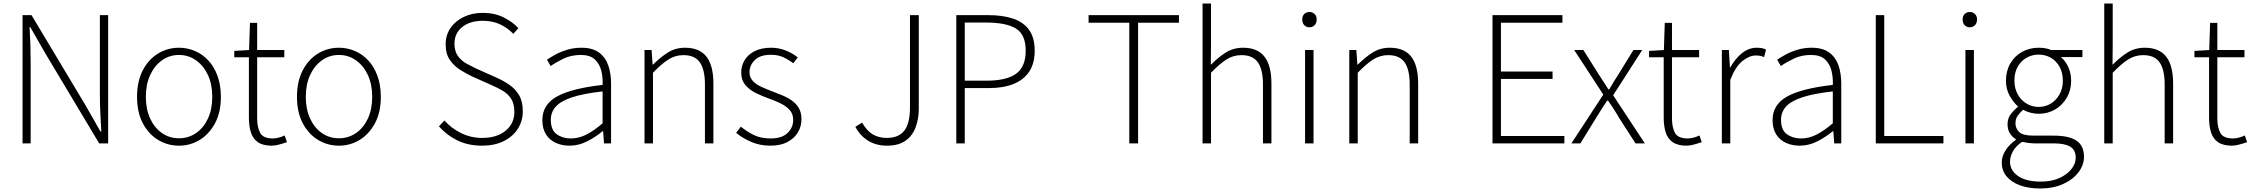

<svg xmlns="http://www.w3.org/2000/svg" viewBox="-20 -814 12789 1090"><path d="M108 0V-728H159L468 -212L550 -68H555Q552 -121 549.5 -173.5Q547 -226 547 -278V-728H594V0H543L235 -515L152 -660H148Q151 -608 152.5 -558Q154 -508 154 -455V0Z M996 13Q932 13 878 -19.5Q824 -52 791 -114Q758 -176 758 -264Q758 -353 791 -415.5Q824 -478 878 -510.5Q932 -543 996 -543Q1044 -543 1087 -524.5Q1130 -506 1163 -470.5Q1196 -435 1215 -382.5Q1234 -330 1234 -264Q1234 -176 1200.5 -114Q1167 -52 1113.5 -19.5Q1060 13 996 13ZM996 -29Q1050 -29 1093 -58.5Q1136 -88 1160.5 -141Q1185 -194 1185 -264Q1185 -335 1160.5 -388Q1136 -441 1093 -471.5Q1050 -502 996 -502Q942 -502 899.5 -471.5Q857 -441 832.5 -388Q808 -335 808 -264Q808 -194 832.5 -141Q857 -88 899.5 -58.5Q942 -29 996 -29Z M1523 13Q1473 13 1444.5 -6.5Q1416 -26 1404.5 -62Q1393 -98 1393 -146V-489H1310V-525L1394 -530L1399 -684H1440V-530H1594V-489H1440V-141Q1440 -91 1457 -59.5Q1474 -28 1530 -28Q1545 -28 1563.5 -33Q1582 -38 1596 -45L1609 -7Q1586 1 1563 7Q1540 13 1523 13Z M1904 13Q1840 13 1786 -19.5Q1732 -52 1699 -114Q1666 -176 1666 -264Q1666 -353 1699 -415.5Q1732 -478 1786 -510.5Q1840 -543 1904 -543Q1952 -543 1995 -524.5Q2038 -506 2071 -470.5Q2104 -435 2123 -382.5Q2142 -330 2142 -264Q2142 -176 2108.5 -114Q2075 -52 2021.5 -19.5Q1968 13 1904 13ZM1904 -29Q1958 -29 2001 -58.5Q2044 -88 2068.5 -141Q2093 -194 2093 -264Q2093 -335 2068.5 -388Q2044 -441 2001 -471.5Q1958 -502 1904 -502Q1850 -502 1807.5 -471.5Q1765 -441 1740.5 -388Q1716 -335 1716 -264Q1716 -194 1740.5 -141Q1765 -88 1807.5 -58.5Q1850 -29 1904 -29Z M2717 13Q2637 13 2575.5 -17.5Q2514 -48 2472 -97L2503 -130Q2543 -85 2598.5 -58Q2654 -31 2717 -31Q2801 -31 2850.5 -72Q2900 -113 2900 -178Q2900 -225 2882 -253Q2864 -281 2834.5 -298.5Q2805 -316 2768 -332L2658 -381Q2627 -396 2592.5 -417.5Q2558 -439 2534 -473.5Q2510 -508 2510 -562Q2510 -615 2537.5 -655Q2565 -695 2613 -718Q2661 -741 2721 -741Q2787 -741 2838.5 -715.5Q2890 -690 2923 -654L2894 -622Q2863 -655 2819.5 -675.5Q2776 -696 2721 -696Q2648 -696 2604 -660.5Q2560 -625 2560 -566Q2560 -523 2580 -495.5Q2600 -468 2630 -452Q2660 -436 2685 -424L2795 -375Q2836 -357 2871 -333Q2906 -309 2927 -273.5Q2948 -238 2948 -182Q2948 -127 2919.5 -82.5Q2891 -38 2839 -12.5Q2787 13 2717 13Z M3213 13Q3171 13 3136 -2.5Q3101 -18 3080 -50.5Q3059 -83 3059 -132Q3059 -220 3141.5 -266Q3224 -312 3401 -332Q3403 -374 3393.5 -412.5Q3384 -451 3357 -476.5Q3330 -502 3277 -502Q3222 -502 3178 -480.5Q3134 -459 3106 -439L3085 -475Q3104 -488 3133 -504Q3162 -520 3200 -531.5Q3238 -543 3281 -543Q3344 -543 3381 -515.5Q3418 -488 3433.5 -442Q3449 -396 3449 -340V0H3409L3404 -69H3401Q3361 -36 3313 -11.5Q3265 13 3213 13ZM3220 -28Q3266 -28 3309 -50Q3352 -72 3401 -114V-295Q3292 -283 3227.5 -261.5Q3163 -240 3135 -208.5Q3107 -177 3107 -134Q3107 -76 3140.5 -52Q3174 -28 3220 -28Z M3639 0V-530H3679L3685 -447H3687Q3728 -488 3771 -515.5Q3814 -543 3869 -543Q3951 -543 3990.5 -492.5Q4030 -442 4030 -340V0H3982V-334Q3982 -418 3953.5 -459.5Q3925 -501 3860 -501Q3813 -501 3774 -476Q3735 -451 3687 -401V0Z M4353 13Q4294 13 4244.5 -8.5Q4195 -30 4159 -60L4186 -95Q4220 -67 4259.5 -47.5Q4299 -28 4355 -28Q4419 -28 4451 -59Q4483 -90 4483 -133Q4483 -167 4463.5 -189Q4444 -211 4413.5 -226Q4383 -241 4352 -252Q4313 -266 4275.5 -283.5Q4238 -301 4213 -329.5Q4188 -358 4188 -403Q4188 -441 4207.5 -473Q4227 -505 4265 -524Q4303 -543 4358 -543Q4401 -543 4440.5 -527.5Q4480 -512 4509 -488L4483 -455Q4457 -475 4427 -489Q4397 -503 4357 -503Q4295 -503 4265 -473Q4235 -443 4235 -405Q4235 -376 4252.5 -356Q4270 -336 4298 -323Q4326 -310 4357 -298Q4389 -286 4419.5 -273.5Q4450 -261 4475 -243.5Q4500 -226 4515 -200.5Q4530 -175 4530 -136Q4530 -96 4509.5 -62Q4489 -28 4450 -7.5Q4411 13 4353 13Z M5015 13Q4955 13 4909.5 -14.5Q4864 -42 4836 -94L4874 -118Q4901 -71 4935 -51Q4969 -31 5014 -31Q5082 -31 5114 -72.5Q5146 -114 5146 -203V-728H5196V-197Q5196 -139 5178 -91Q5160 -43 5120.5 -15Q5081 13 5015 13Z M5409 0V-728H5591Q5674 -728 5732.5 -708Q5791 -688 5822.5 -644Q5854 -600 5854 -526Q5854 -454 5823 -407.5Q5792 -361 5734.5 -337.5Q5677 -314 5595 -314H5457V0ZM5457 -356H5582Q5694 -356 5748.5 -395.5Q5803 -435 5803 -526Q5803 -618 5747.5 -652Q5692 -686 5578 -686H5457Z M6391 0V-685H6160V-728H6673V-685H6441V0Z M6807 0V-794H6855V-564L6854 -446Q6895 -488 6938.5 -515.5Q6982 -543 7037 -543Q7119 -543 7158.5 -492.5Q7198 -442 7198 -340V0H7150V-334Q7150 -418 7121.5 -459.5Q7093 -501 7028 -501Q6981 -501 6942 -476Q6903 -451 6855 -401V0Z M7389 0V-530H7437V0ZM7414 -659Q7396 -659 7384.5 -671Q7373 -683 7373 -704Q7373 -723 7384.5 -734.5Q7396 -746 7414 -746Q7431 -746 7443 -734.5Q7455 -723 7455 -704Q7455 -683 7443 -671Q7431 -659 7414 -659Z M7640 0V-530H7680L7686 -447H7688Q7729 -488 7772 -515.5Q7815 -543 7870 -543Q7952 -543 7991.5 -492.5Q8031 -442 8031 -340V0H7983V-334Q7983 -418 7954.5 -459.5Q7926 -501 7861 -501Q7814 -501 7775 -476Q7736 -451 7688 -401V0Z M8453 0V-728H8850V-685H8501V-408H8794V-366H8501V-42H8861V0Z M8901 0 9082 -277 8917 -530H8969L9054 -395Q9068 -372 9082.5 -351Q9097 -330 9111 -307H9116Q9129 -330 9142 -351Q9155 -372 9170 -395L9253 -530H9303L9138 -273L9318 0H9265L9171 -146Q9157 -171 9141 -195.5Q9125 -220 9109 -243H9104Q9088 -220 9073 -195.5Q9058 -171 9042 -146L8952 0Z M9555 13Q9505 13 9476.5 -6.5Q9448 -26 9436.5 -62Q9425 -98 9425 -146V-489H9342V-525L9426 -530L9431 -684H9472V-530H9626V-489H9472V-141Q9472 -91 9489 -59.5Q9506 -28 9562 -28Q9577 -28 9595.5 -33Q9614 -38 9628 -45L9641 -7Q9618 1 9595 7Q9572 13 9555 13Z M9755 0V-530H9795L9801 -431H9803Q9830 -480 9868.5 -511.5Q9907 -543 9953 -543Q9968 -543 9980.5 -541Q9993 -539 10006 -532L9995 -490Q9982 -495 9972.5 -497Q9963 -499 9947 -499Q9912 -499 9872.5 -468Q9833 -437 9803 -361V0Z M10197 13Q10155 13 10120 -2.5Q10085 -18 10064 -50.5Q10043 -83 10043 -132Q10043 -220 10125.5 -266Q10208 -312 10385 -332Q10387 -374 10377.5 -412.5Q10368 -451 10341 -476.5Q10314 -502 10261 -502Q10206 -502 10162 -480.5Q10118 -459 10090 -439L10069 -475Q10088 -488 10117 -504Q10146 -520 10184 -531.5Q10222 -543 10265 -543Q10328 -543 10365 -515.5Q10402 -488 10417.5 -442Q10433 -396 10433 -340V0H10393L10388 -69H10385Q10345 -36 10297 -11.5Q10249 13 10197 13ZM10204 -28Q10250 -28 10293 -50Q10336 -72 10385 -114V-295Q10276 -283 10211.5 -261.5Q10147 -240 10119 -208.5Q10091 -177 10091 -134Q10091 -76 10124.5 -52Q10158 -28 10204 -28Z M10629 0V-728H10677V-42H11013V0Z M11138 0V-530H11186V0ZM11163 -659Q11145 -659 11133.5 -671Q11122 -683 11122 -704Q11122 -723 11133.5 -734.5Q11145 -746 11163 -746Q11180 -746 11192 -734.5Q11204 -723 11204 -704Q11204 -683 11192 -671Q11180 -659 11163 -659Z M11562 256Q11495 256 11446 237.5Q11397 219 11370.5 186Q11344 153 11344 109Q11344 74 11365.5 40Q11387 6 11424 -20V-24Q11404 -36 11390.5 -57Q11377 -78 11377 -109Q11377 -144 11397.5 -169Q11418 -194 11435 -207V-211Q11410 -233 11389 -270.5Q11368 -308 11368 -356Q11368 -411 11392.5 -453.5Q11417 -496 11459.5 -519.5Q11502 -543 11553 -543Q11576 -543 11594 -539.5Q11612 -536 11624 -530H11802V-490H11680Q11706 -468 11722 -433Q11738 -398 11738 -355Q11738 -302 11713.5 -259.5Q11689 -217 11647 -192.5Q11605 -168 11553 -168Q11532 -168 11508 -174Q11484 -180 11466 -191Q11449 -177 11435.5 -158.5Q11422 -140 11422 -114Q11422 -85 11443 -64.5Q11464 -44 11524 -44H11638Q11727 -44 11769 -15Q11811 14 11811 76Q11811 122 11780.5 163Q11750 204 11694 230Q11638 256 11562 256ZM11553 -207Q11591 -207 11622 -225.5Q11653 -244 11672 -278Q11691 -312 11691 -356Q11691 -401 11672.5 -434.5Q11654 -468 11623 -486Q11592 -504 11553 -504Q11516 -504 11484.5 -486Q11453 -468 11434.5 -435Q11416 -402 11416 -356Q11416 -312 11435 -278Q11454 -244 11485.5 -225.5Q11517 -207 11553 -207ZM11566 217Q11627 217 11671 197Q11715 177 11739.5 146Q11764 115 11764 82Q11764 37 11732.5 18.5Q11701 0 11640 0H11526Q11518 0 11500 -2Q11482 -4 11460 -9Q11423 16 11407 46Q11391 76 11391 104Q11391 154 11437 185.5Q11483 217 11566 217Z M11926 0V-794H11974V-564L11973 -446Q12014 -488 12057.5 -515.5Q12101 -543 12156 -543Q12238 -543 12277.5 -492.5Q12317 -442 12317 -340V0H12269V-334Q12269 -418 12240.5 -459.5Q12212 -501 12147 -501Q12100 -501 12061 -476Q12022 -451 11974 -401V0Z M12651 13Q12601 13 12572.5 -6.5Q12544 -26 12532.5 -62Q12521 -98 12521 -146V-489H12438V-525L12522 -530L12527 -684H12568V-530H12722V-489H12568V-141Q12568 -91 12585 -59.5Q12602 -28 12658 -28Q12673 -28 12691.5 -33Q12710 -38 12724 -45L12737 -7Q12714 1 12691 7Q12668 13 12651 13Z"/></svg>

Font: Noto Sans JP Thin ExtraLight
Style: Regular
Weight: 250
Version: Version 2.004-H2;hotconv 1.0.118;makeotfexe 2.5.65603